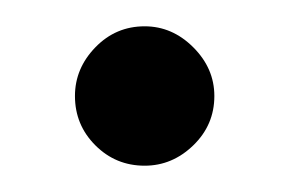

<svg xmlns="http://www.w3.org/2000/svg" viewBox="-20 -117 220 146"><path d="M90 9Q68 9 52.5 -6.5Q37 -22 37 -44Q37 -65 52.5 -81Q68 -97 90 -97Q111 -97 127 -81Q143 -65 143 -44Q143 -22 127 -6.5Q111 9 90 9Z"/></svg>

Font: MuseoModerno Light
Style: Regular
Weight: 300
Designer: Pablo Cosgaya, Héctor Gatti, Marcela Romero, and the Authors of The MuseoModerno Project.
Foundry: Omnibus-Type Team
Version: Version 1.001